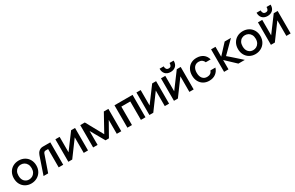

<svg xmlns="http://www.w3.org/2000/svg" viewBox="242 -2448 6385 4150"><g transform="rotate(-30 3434.0 -373.0)"><path d="M314 9Q236 9 173 -26.5Q110 -62 74 -126.5Q38 -191 38 -276Q38 -360 75 -425Q112 -490 176 -525Q240 -560 319 -560Q398 -560 462 -525Q526 -490 563 -425Q600 -360 600 -276Q600 -192 562 -127Q524 -62 458.5 -26.5Q393 9 314 9ZM314 -90Q358 -90 396.5 -111Q435 -132 459 -174Q483 -216 483 -276Q483 -336 460 -377.5Q437 -419 399 -440Q361 -461 317 -461Q273 -461 235.5 -440Q198 -419 176 -377.5Q154 -336 154 -276Q154 -187 199.5 -138.5Q245 -90 314 -90Z M620 0 769 -437Q777 -460 790 -481.5Q803 -503 822.5 -520Q842 -537 867 -547.5Q892 -558 923 -558H1110V1H997V-456H933Q913 -456 899.5 -444Q886 -432 879 -414L735 0Z M1238 -560H1344V-174L1631 -560H1729V1H1622V-388L1335 1H1238Z M1857 -557H1971L2208 -127L2446 -557H2559V1H2447V-346L2251 1H2166L1968 -347V1H1857Z M2712 -558H3163V1H3049V-459H2826V1H2712Z M3261 -560H3367V-174L3654 -560H3752V1H3645V-388L3358 1H3261Z M4054 -755V-745Q4054 -710 4072 -685.5Q4090 -661 4129 -661Q4169 -661 4184.5 -685.5Q4200 -710 4200 -745V-755H4302V-740Q4302 -705 4290.5 -674.5Q4279 -644 4256.5 -621.5Q4234 -599 4201 -586Q4168 -573 4126 -573Q4082 -573 4049 -587Q4016 -601 3994.5 -624.5Q3973 -648 3962.5 -679Q3952 -710 3952 -745V-755ZM3874 -560H3981V-174L4268 -560H4366V1H4259V-388L3972 1H3874Z M4485 -276Q4485 -361 4519.5 -425.5Q4554 -490 4615 -525Q4676 -560 4755 -560Q4855 -560 4920.5 -512.5Q4986 -465 5009 -377H4886Q4871 -418 4838 -441Q4805 -464 4755 -464Q4685 -464 4643.5 -414.5Q4602 -365 4602 -276Q4602 -187 4643.5 -137Q4685 -87 4755 -87Q4854 -87 4886 -174H5009Q4985 -90 4919 -40.5Q4853 9 4755 9Q4676 9 4615 -26.5Q4554 -62 4519.5 -126.5Q4485 -191 4485 -276Z M5125 -561H5235V-314L5464 -561H5621L5332 -273Q5344 -263 5364 -246Q5384 -229 5408 -208Q5432 -187 5459 -163Q5486 -139 5512 -116Q5573 -62 5643 1H5482L5235 -232V1H5125Z M5907 9Q5829 9 5766 -26.5Q5703 -62 5667 -126.5Q5631 -191 5631 -276Q5631 -360 5668 -425Q5705 -490 5769 -525Q5833 -560 5912 -560Q5991 -560 6055 -525Q6119 -490 6156 -425Q6193 -360 6193 -276Q6193 -192 6155 -127Q6117 -62 6051.5 -26.5Q5986 9 5907 9ZM5907 -90Q5951 -90 5989.5 -111Q6028 -132 6052 -174Q6076 -216 6076 -276Q6076 -336 6053 -377.5Q6030 -419 5992 -440Q5954 -461 5910 -461Q5866 -461 5828.5 -440Q5791 -419 5769 -377.5Q5747 -336 5747 -276Q5747 -187 5792.5 -138.5Q5838 -90 5907 -90Z M6474 -755V-745Q6474 -710 6492 -685.5Q6510 -661 6549 -661Q6589 -661 6604.5 -685.5Q6620 -710 6620 -745V-755H6722V-740Q6722 -705 6710.5 -674.5Q6699 -644 6676.5 -621.5Q6654 -599 6621 -586Q6588 -573 6546 -573Q6502 -573 6469 -587Q6436 -601 6414.5 -624.5Q6393 -648 6382.5 -679Q6372 -710 6372 -745V-755ZM6294 -560H6401V-174L6688 -560H6786V1H6679V-388L6392 1H6294Z"/></g></svg>

Font: Poppins Cyr Med
Style: Regular
Weight: 500
Designer: Ninad Kale (Devanagari), Jonny Pinhorn (Latin)
Foundry: Indian Type Foundry
Version: 4.004